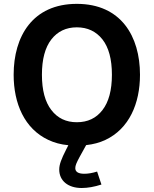

<svg xmlns="http://www.w3.org/2000/svg" viewBox="-20 -734 780 975"><path d="M473.1 137.2C449.7 144.5 428.2 148.4 408.2 148.4C377.4 148.4 362.3 138.7 362.3 119.6C362.3 106.4 368.7 91.8 384.8 62L417.5 2.9C453.6 -1 486.3 -9.8 515.1 -23.4C635.7 -80.1 690.9 -208 690.9 -354.5C690.9 -549.3 594.7 -714.4 370.1 -714.4C145.5 -714.4 49.3 -549.3 49.3 -354.5C49.3 -208 104.5 -80.1 225.6 -23.4C255.4 -9.3 289.1 0 327.1 3.4L315.4 26.4C291.5 73.7 280.8 101.1 280.8 127C280.8 184.1 325.7 220.7 394.5 220.7C425.3 220.7 459 214.8 495.1 203.1ZM370.1 -595.2C424.3 -595.2 467.8 -574.7 500 -534.2C532.2 -493.2 548.3 -433.1 548.3 -354.5C548.3 -275.9 532.2 -216.3 500.5 -175.3C468.8 -133.8 425.3 -113.3 370.1 -113.3C315.4 -113.3 272.5 -133.8 240.7 -175.3C209 -216.3 192.9 -275.9 192.9 -354.5C192.9 -433.1 209 -492.7 240.7 -533.7C272.5 -574.7 315.9 -595.2 370.1 -595.2Z"/></svg>

Font: Estedad Bold
Style: Regular
Weight: 700
Designer: Amin Abedi
Version: Version 7.3